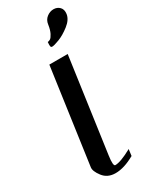

<svg xmlns="http://www.w3.org/2000/svg" viewBox="-257 -1076 899 1132"><g transform="rotate(-30 193.0 -510.5)"><path d="M272.5 -750 182.6 -110.4Q172.9 -42 188.5 -42Q225.6 -42 303.7 -85L297.9 -41Q225.6 0 167 0Q112.3 0 82.5 -39.1Q52.7 -78.1 56.6 -103.5L147.5 -750ZM259.8 -958Q263.7 -987.3 285.2 -1003.9Q306.6 -1020.5 331.1 -1020.5Q356.4 -1020.5 372.6 -1003.9Q388.7 -987.3 384.8 -958Q379.9 -921.9 340.3 -891.1Q300.8 -860.4 265.1 -846.7Q229.5 -833 215.8 -833Q210.9 -833 208.5 -835.4Q206.1 -837.9 205.6 -842.8Q205.1 -847.7 205.1 -851.6Q205.1 -855.5 205.6 -861.8Q206.1 -868.2 206.1 -870.1Q214.8 -870.1 224.1 -876Q233.4 -881.8 244.1 -902.8Q254.9 -923.8 259.8 -958Z"/></g></svg>

Font: okolaks
Style: BoldItalic
Weight: 600
Width: 8
Italic angle: -8°
Version: Version 000.6.0